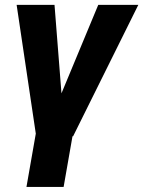

<svg xmlns="http://www.w3.org/2000/svg" viewBox="-20 -548 576 772"><path d="M278.3 -39.1 235.8 203.6H86.4L128.9 -39.1ZM212.4 -137.2 375 -528.3H536.1L273.9 0H168.5ZM199.2 -528.3 231.4 -119.1 223.6 0H125.5L46.9 -528.3Z"/></svg>

Font: Roboto ExtraBold
Style: Italic
Weight: 800
Designer: Christian Robertson
Foundry: Google
Version: Version 3.009; 2024